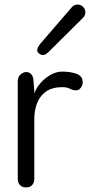

<svg xmlns="http://www.w3.org/2000/svg" viewBox="-20 -818 398 850"><path d="M323.7 -797.9Q337.4 -797.9 347.7 -787.8Q357.9 -777.8 357.9 -763.7Q357.9 -749.5 348.1 -739.7L192.4 -585.4Q179.2 -573.7 169.9 -574.2Q160.6 -574.7 152.3 -581.5Q143.6 -588.9 144.8 -597.7Q146 -606.4 150.9 -613.8Q155.8 -621.1 158.2 -624L298.8 -787.1Q308.6 -797.9 323.7 -797.9ZM346.2 -453.6Q346.2 -440.4 337.4 -429.2Q328.6 -418 318.4 -418Q303.2 -418 289.8 -425Q276.4 -432.1 257.3 -432.1Q209.5 -432.1 182.1 -411.6Q154.8 -391.1 143.3 -359.1Q131.8 -327.1 131.8 -291.5V-25.4Q131.8 -10.3 122.8 0.7Q113.8 11.7 95.2 11.7Q77.1 11.7 67.9 0.7Q58.6 -10.3 58.6 -25.4V-458.5Q58.6 -476.6 70.6 -487.8Q82.5 -499 96.2 -499Q110.4 -499 119.4 -488Q128.4 -477.1 128.4 -458.5L132.8 -404.8Q139.6 -427.2 158.4 -449.2Q177.2 -471.2 202.9 -486.1Q228.5 -501 254.9 -501Q292.5 -501 319.3 -491Q346.2 -481 346.2 -453.6Z"/></svg>

Font: Manjari
Style: Regular
Weight: 400
Designer: Santhosh Thottingal <santhosh.thottingal@gmail.com>
Foundry: SMC
Version: Version 2.000